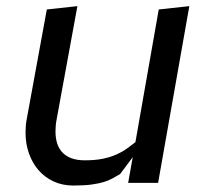

<svg xmlns="http://www.w3.org/2000/svg" viewBox="-20 -580 690 609"><path d="M483.5 -550 580.5 -560.5 481.5 0H386.5L401 -81.5L361 -28Q349 -21 337.5 -14.5Q326 -8 310.2 -3Q294.5 2 271.2 5.2Q248 8.5 212.5 8.5Q178 8.5 150 -4.5Q122 -17.5 102.2 -40.2Q82.5 -63 71.8 -93.5Q61 -124 61 -159Q61 -169 61.8 -179.5Q62.5 -190 64.5 -200.5L128.5 -550L225.5 -560.5L159.5 -200.5Q157.5 -190.5 156.8 -181.2Q156 -172 156 -163Q156 -143 161 -126.2Q166 -109.5 177.2 -97.2Q188.5 -85 206.2 -78.2Q224 -71.5 249 -71.5Q282 -71.5 306.2 -76.5Q330.5 -81.5 349 -89.8Q367.5 -98 381.8 -108.2Q396 -118.5 409.5 -129Z"/></svg>

Font: B612 Mono
Style: Italic
Weight: 400
Italic angle: -10°
Version: Version 1.005